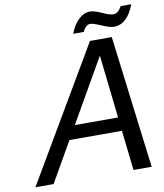

<svg xmlns="http://www.w3.org/2000/svg" viewBox="-95 -964 889 1041"><g transform="rotate(-10 349.5 -443.5)"><path d="M471 -887Q495 -887 536 -868Q575 -850 595 -850Q620 -850 641 -887H699Q660 -783 586 -783Q564 -783 520 -802Q476 -821 461 -821Q437 -821 419 -784H361Q380 -833 409 -860Q438 -887 471 -887ZM15 0 444 -730H474H534H564L655 0H555L530 -220H241L115 0ZM483 -642 284 -295H522Z"/></g></svg>

Font: Miedinger
Style: Italic
Weight: 400
Italic angle: -13°
Version: Version 001.000